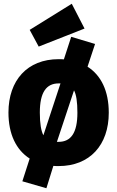

<svg xmlns="http://www.w3.org/2000/svg" viewBox="-20 -866 624 1022"><path d="M430 -714 362 -846 138 -707 186 -618ZM446 -511 486 -632 359 -670 320 -550C311 -551 302 -551 292 -551C126 -551 25 -439 25 -267C25 -152 66 -68 138 -22L99 99L227 136L264 17C273 18 283 18 292 18C458 18 559 -94 559 -266C559 -382 518 -465 446 -511ZM292 -422H302L211 -146C199 -169 192 -207 192 -267C192 -375 227 -422 292 -422ZM292 -111H283L374 -385C386 -362 392 -325 392 -266C392 -158 357 -111 292 -111Z"/></svg>

Font: Fira Sans ExtraBold
Style: Regular
Weight: 800
Designer: bBox Type GmbH & Carrois Corporate GbR & Edenspiekermann AG
Foundry: bBox Type GmbH & Carrois Corporate GbR & Edenspiekermann AG
Version: Version 4.300;PS 004.300;hotconv 1.0.88;makeotf.lib2.5.64775